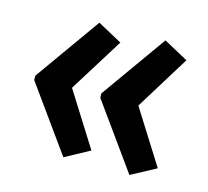

<svg xmlns="http://www.w3.org/2000/svg" viewBox="-72 -579 647 598"><g transform="rotate(15 251.5 -280.0)"><path d="M29 -286V-272L179 -63L258 -106L149 -279L258 -454L179 -497ZM242 -286V-272L392 -63L472 -106L363 -279L471 -454L392 -497Z"/></g></svg>

Font: Noto Sans Hebrew ExtraCondensed SemiBold
Style: Regular
Weight: 600
Width: 2
Designer: Ben Nathan
Foundry: Google LLC
Version: Version 3.001